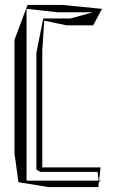

<svg xmlns="http://www.w3.org/2000/svg" viewBox="-20 -745 461 781"><path d="M153 -64 152 -62V-541L160 -661L250 -642H359L395 -709L233 -725H92L39 -583V-120L55 -4L177 16H380L382 -5L392 -10H383L389 -64ZM144 -46H377L381 -10H89L88 -15V-709L216 -695H358L267 -670H156L128 -530V-55Z"/></svg>

Font: Quebrada
Style: Regular
Weight: 400
Designer: deFharo
Foundry: deFharo
Version: Version 1.034 2012